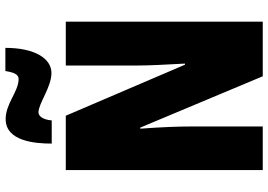

<svg xmlns="http://www.w3.org/2000/svg" viewBox="-158 -814 973 696"><g transform="rotate(-90 328.0 -466.5)"><path d="M155 -765H239C242 -801 257 -813 268 -813C301 -813 359 -766 411 -766C462 -766 502 -824 502 -933H418C413 -902 406 -885 389 -885C344 -885 300 -932 244 -932C164 -932 155 -827 155 -765ZM597 0V-714H438V-455C438 -412 441 -354 445 -282H441L256 -714H59V0H217V-263C217 -304 215 -365 209 -444H213L399 0Z"/></g></svg>

Font: Noto Sans Gujarati ExtraCondensed Black
Style: Regular
Weight: 900
Width: 2
Designer: Jelle Bosma - Monotype Design Team, Universal Thirst
Foundry: Monotype Imaging Inc.
Version: Version 2.106